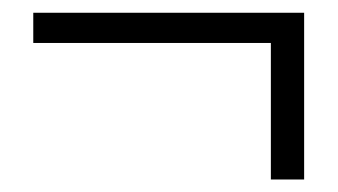

<svg xmlns="http://www.w3.org/2000/svg" viewBox="-20 -287 540 307"><path d="M413.1 0V-218.3H33.2V-266.6H466.3V0Z"/></svg>

Font: UnifrakturMaguntia sl
Style: Regular
Weight: 400
Designer: j. 'mach' wust, based on a font by Peter Wiegel, original typeface by Carl Albert Fahrenwaldt 1901
Version: Version 2010-11-24